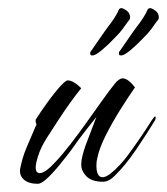

<svg xmlns="http://www.w3.org/2000/svg" viewBox="-20 -445 407 468"><path d="M276 -310Q270 -309 270 -314Q269 -318 273 -322Q280 -332 293 -351Q306 -370 315 -382Q320 -388 328 -400Q336 -412 340 -422Q343 -426 348 -425Q354 -423 360 -418Q366 -413 367 -405Q368 -398 363 -394Q355 -383 349 -374.5Q343 -366 329 -352Q314 -336 299 -323.5Q284 -311 277 -310ZM206 -310Q200 -309 200 -314Q199 -318 203 -322Q210 -332 223 -351Q236 -370 245 -382Q250 -388 258 -400Q266 -412 270 -422Q273 -426 278 -425Q284 -423 290 -418Q296 -413 297 -405Q298 -398 293 -394Q285 -383 279 -374.5Q273 -366 259 -352Q244 -336 229 -323.5Q214 -311 207 -310ZM72 3Q50 3 38.5 -7Q27 -17 29 -33Q31 -44 35 -58Q39 -72 45 -86L69 -142Q68 -144 67.5 -145.5Q67 -147 67 -148Q66 -152 68 -155Q94 -195 116 -222Q138 -249 145 -249Q159 -249 178 -230Q165 -214 151 -194.5Q137 -175 124 -155Q110 -134 94.5 -109.5Q79 -85 73 -65Q67 -47 67 -37Q67 -23 77 -23Q90 -23 115 -50Q132 -68 152.5 -94.5Q173 -121 192 -148Q212 -176 229.5 -200.5Q247 -225 259 -240Q270 -254 279 -254Q292 -254 309 -232Q295 -212 275 -180.5Q255 -149 238.5 -116.5Q222 -84 217 -59Q216 -55 215.5 -51Q215 -47 215 -42Q215 -13 230 -13Q238 -13 249.5 -22Q261 -31 272 -43Q283 -55 289 -63Q321 -106 350 -152Q356 -161 358 -161Q360 -161 359.5 -157.5Q359 -154 358 -152Q338 -119 311.5 -80Q285 -41 259 -16Q245 -2 231 -2Q204 -2 191 -15Q178 -28 178 -44Q178 -54 181 -65.5Q184 -77 188 -89L215 -160Q200 -141 190 -128.5Q180 -116 172 -105Q165 -95 156 -82.5Q147 -70 137 -58Q118 -33 100 -15Q82 3 72 3Z"/></svg>

Font: The Nautigal
Style: Regular
Weight: 400
Designer: Robert E. Leuschke
Foundry: Robert E. Leuschke
Version: Version 1.100; ttfautohint (v1.8.3)